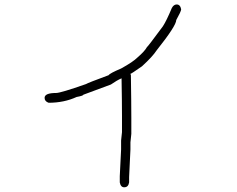

<svg xmlns="http://www.w3.org/2000/svg" viewBox="-20 -668 1040 843"><path d="M755.9 -648.4Q771.5 -648.4 775.4 -627Q775.4 -618.7 753.9 -580.1Q753.9 -555.2 668 -447.3Q649.9 -419.4 603.5 -377Q556.2 -343.8 552.7 -343.8Q552.7 -341.8 554.7 -337.9Q556.6 -215.8 556.6 -150.4V-80.1Q556.6 -76.2 552.7 -43V-11.7Q546.9 98.6 546.9 109.4V132.8Q543.5 154.3 525.4 154.3Q509.8 154.3 505.9 132.8V105.5Q511.7 -2 511.7 -11.7V-50.8Q511.7 -54.7 515.6 -87.9V-158.2Q515.6 -220.2 513.7 -324.2Q493.2 -315.4 466.8 -296.9L345.7 -252Q345.7 -247.6 316.4 -242.2Q261.2 -216.8 193.4 -216.8Q175.8 -223.1 175.8 -238.3Q175.8 -259.8 226.6 -259.8Q246.1 -259.8 357.4 -298.8Q365.7 -304.2 457 -337.9Q461.9 -346.2 511.7 -367.2Q564 -396 584 -416Q615.2 -442.9 625 -460.9Q628.9 -462.9 695.3 -552.7Q710.9 -576.7 734.4 -632.8Q742.7 -648.4 755.9 -648.4Z"/></svg>

Font: CEF Fonts CJK Mono
Style: Regular
Weight: 400
Designer: PartyBoss (派对大魔王)
Version: Release 2.25